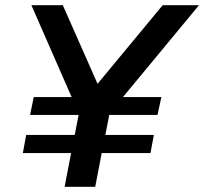

<svg xmlns="http://www.w3.org/2000/svg" viewBox="-20 -720 787 740"><path d="M68 -130 81 -200H268L283 -277H96L110 -346H256L101 -700H222L356 -397L607 -700H747L454 -346H602L587 -277H401L386 -200H573L560 -130H372L347 0H229L254 -130Z"/></svg>

Font: MedMera Sans Semibold
Style: Italic
Weight: 600
Italic angle: -11°
Designer: Kasper Nordkvist
Foundry: UNCUT.wtf
Version: Version 1.300